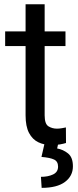

<svg xmlns="http://www.w3.org/2000/svg" viewBox="-20 -677 367 909"><path d="M290 -528.3V-459H191.4V-130.9Q191.4 -90.3 209.2 -79.1Q227.1 -67.9 249.5 -67.9Q260.7 -67.9 273.2 -70.1Q285.6 -72.3 292 -73.7L292.5 0Q281.7 3.4 264.4 6.6Q247.1 9.8 222.7 9.8Q189.5 9.8 161.6 -3.4Q133.8 -16.6 117.4 -47.6Q101.1 -78.6 101.1 -131.3V-459H4.4V-528.3H101.1V-656.7H191.4V-528.3ZM191.4 0H256.3L250.5 25.9Q278.8 30.8 302 49.3Q325.2 67.9 325.2 110.4Q325.2 156.2 287.6 184.3Q250 212.4 177.2 212.4L173.8 160.2Q207.5 160.2 231.2 148.9Q254.9 137.7 254.9 111.8Q254.9 87.4 236.1 78.4Q217.3 69.3 176.3 65.9Z"/></svg>

Font: Vazirmatn RD FD
Style: Regular
Weight: 400
Designer: Saber Rastikerdar
Foundry: Saber Rastikerdar
Version: Version 33.003